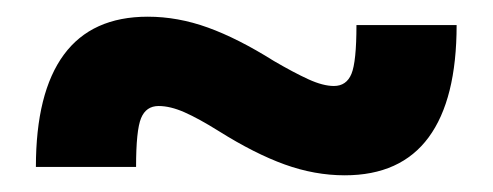

<svg xmlns="http://www.w3.org/2000/svg" viewBox="-20 -405 590 230"><path d="M393 -195Q357 -195 321 -208Q285 -221 242 -248Q218 -263 201 -270.5Q184 -278 170 -278Q155 -278 149 -263.5Q143 -249 143 -205H23Q23 -294 56.5 -339.5Q90 -385 157 -385Q193 -385 229 -372Q265 -359 308 -332Q332 -318 349.5 -310Q367 -302 380 -302Q395 -302 401 -316.5Q407 -331 407 -375H527Q527 -286 493.5 -240.5Q460 -195 393 -195Z"/></svg>

Font: M PLUS Code Latin SemiExpanded SemiBold
Style: Regular
Weight: 600
Width: 6
Designer: Coji Morishita
Foundry: UNDERFOREST DESIGN
Version: Version 1.002; ttfautohint (v1.8.3)